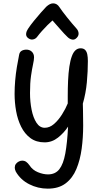

<svg xmlns="http://www.w3.org/2000/svg" viewBox="-20 -835 613 1145"><path d="M94 -508Q97 -525 109 -532Q121 -539 138 -539Q147 -539 155 -536Q163 -533 169.5 -527Q176 -521 179.5 -512.5Q183 -504 183 -493Q183 -478 177 -451Q171 -424 165 -382.5Q159 -341 159 -280Q159 -228 168.5 -180.5Q178 -133 197.5 -103Q217 -73 247 -73Q276 -73 302 -95.5Q328 -118 349.5 -152Q371 -186 384 -218V-263Q384 -310 386 -354.5Q388 -399 393.5 -437Q399 -475 409 -501Q417 -523 430 -535Q443 -547 461 -547Q478 -547 487.5 -537.5Q497 -528 500.5 -511Q504 -494 504 -471Q504 -410 498 -344.5Q492 -279 474 -217Q475 -196 475 -174Q475 -152 475.5 -130Q476 -108 476 -86Q476 -15 467 52Q458 119 435.5 173Q413 227 371.5 258.5Q330 290 265 290Q206 290 154 263.5Q102 237 74 188Q71 181 69.5 175.5Q68 170 68 165Q68 152 74.5 143Q81 134 91.5 128.5Q102 123 112 123Q126 123 136 130Q146 137 156 151Q174 179 206 192Q238 205 266 205Q310 205 334 174Q358 143 369.5 80Q381 17 386 -80Q362 -43 326 -14.5Q290 14 246 14Q196 14 161.5 -11.5Q127 -37 106 -79.5Q85 -122 76 -173Q67 -224 67 -275Q67 -314 70.5 -354.5Q74 -395 80.5 -434.5Q87 -474 94 -508ZM202 -616Q192 -602 175.5 -599.5Q159 -597 144 -611Q134 -621 136 -635.5Q138 -650 147 -663Q162 -686 183 -711.5Q204 -737 224 -760Q244 -783 256 -795Q267 -805 277 -810Q287 -815 297 -815Q308 -815 317.5 -809.5Q327 -804 334 -793Q350 -769 379.5 -732Q409 -695 436 -665Q447 -653 448.5 -638Q450 -623 439 -611Q426 -596 410.5 -599Q395 -602 383 -614Q363 -633 338.5 -661.5Q314 -690 293 -713Q280 -702 263 -685Q246 -668 230 -650Q214 -632 202 -616Z"/></svg>

Font: Playpen Sans
Style: Regular
Weight: 400
Designer: Laura Meseguer, Veronika Burian, José Scaglione, Kostas Bartsokas, Vera Evstafieva, Tom Grace, Yorlmar Campos
Foundry: TypeTogether
Version: Version 2.000